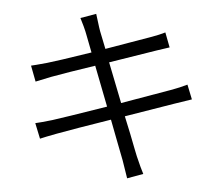

<svg xmlns="http://www.w3.org/2000/svg" viewBox="-56 -851 1112 956"><g transform="rotate(-5 500.0 -372.5)"><path d="M880.9 -396.5 896.5 -321.3 807.6 -307.6 556.6 -266.6Q566.4 -223.6 575.7 -177.2Q585 -130.9 590.8 -101.1Q596.7 -71.3 598.6 -63.5Q613.3 -2 623 27.3L541 42Q529.3 -36.1 526.4 -49.8Q524.4 -58.6 519 -87.4Q513.7 -116.2 503.9 -164.6Q494.1 -212.9 486.3 -255.9Q301.8 -226.6 211.9 -210Q149.4 -198.2 126 -192.4L109.4 -271.5Q134.8 -272.5 195.3 -279.3Q248 -286.1 472.7 -322.3L431.6 -530.3Q294.9 -509.8 208 -494.1Q177.7 -488.3 128.9 -477.5L113.3 -558.6Q125 -558.6 195.3 -565.4Q236.3 -569.3 418.9 -597.7Q414.1 -622.1 409.2 -647Q404.3 -671.9 401.4 -687Q398.4 -702.1 397.5 -706.1Q394.5 -721.7 378.9 -773.4L459 -787.1Q459 -785.2 467.8 -718.8Q467.8 -714.8 470.7 -700.2Q473.6 -685.5 479 -659.7Q484.4 -633.8 489.3 -609.4Q590.8 -626 725.6 -649.4Q764.6 -656.2 793.9 -665L808.6 -588.9Q805.7 -588.9 741.2 -579.1L502 -541L543.9 -334Q585.9 -340.8 794.9 -377Q844.7 -385.7 880.9 -396.5Z"/></g></svg>

Font: Gen Shin Gothic Normal
Style: Regular
Weight: 300
Designer: [Source Han Sans]
Ryoko NISHIZUKA  (kana & ideographs); Paul D. Hunt (Latin, Greek & Cyrillic); Wenlong ZHANG  (bopomofo
Version: Version 1.002.20150607